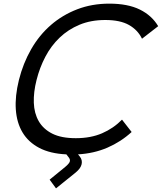

<svg xmlns="http://www.w3.org/2000/svg" viewBox="-20 -840 890 1056"><path d="M850 -696 761 -627Q738 -675 689.5 -702.5Q641 -730 559 -730Q480 -730 417.5 -704Q355 -678 308 -633Q261 -588 229.5 -528Q198 -468 181 -400Q164 -333 166 -275Q168 -217 193 -173.5Q218 -130 267.5 -105Q317 -80 397 -80Q479 -80 541.5 -107Q604 -134 651 -182L704 -114Q645 -60 571 -28Q497 4 409 9L419 21Q434 40 429 63Q424 86 396 109L288 196L253 148L329 86Q358 63 363 51Q368 39 359 27L345 9Q256 5 196 -26.5Q136 -58 104 -111.5Q72 -165 67 -238Q62 -311 84 -400Q107 -492 151.5 -569.5Q196 -647 260 -702.5Q324 -758 405 -789Q486 -820 581 -820Q683 -820 749 -787.5Q815 -755 850 -696Z"/></svg>

Font: TypoPRO Sinkin Sans
Style: 400 Italic
Weight: 400
Italic angle: -112°
Designer: Keith Bates
Foundry: K-Type
Version: Sinkin Sans (version 1.0)  by Keith Bates   •   © 2014   www